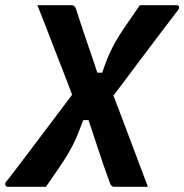

<svg xmlns="http://www.w3.org/2000/svg" viewBox="-41 -720 711 740"><path d="M398 0Q395 0 392.5 -1.5Q390 -3 388 -5Q386 -7 384 -11Q373 -40 358 -83.5Q343 -127 327.5 -175Q312 -223 297 -267L248 -325Q225 -388 200.5 -450Q176 -512 152 -575Q128 -638 103 -700Q137 -700 169 -700Q201 -700 234 -700Q239 -700 242 -698.5Q245 -697 247 -694.5Q249 -692 251 -688Q265 -645 279 -602.5Q293 -560 308 -517.5Q323 -475 337 -431L386 -379Q422 -285 457.5 -190Q493 -95 529 0Q494 0 463.5 0Q433 0 398 0ZM639 -700Q644 -700 647 -697.5Q650 -695 649.5 -690.5Q649 -686 645 -681Q635 -668 613 -639Q591 -610 561 -570.5Q531 -531 498 -487Q465 -443 432.5 -399.5Q400 -356 372 -320L298 -440H353Q363 -470 372.5 -493.5Q382 -517 393 -538.5Q404 -560 418.5 -583Q433 -606 452.5 -634Q472 -662 498 -700Q534 -700 569 -700Q604 -700 639 -700ZM-11 0Q-15 0 -18 -3Q-21 -6 -21 -10.5Q-21 -15 -18 -19Q-7 -32 15 -61Q37 -90 67 -129.5Q97 -169 130 -213Q163 -257 196 -300.5Q229 -344 256 -380L334 -257H280Q269 -228 259.5 -204.5Q250 -181 239.5 -160.5Q229 -140 215 -117Q201 -94 181.5 -66Q162 -38 136 0Q99 0 62.5 0Q26 0 -11 0Z"/></svg>

Font: RecMonoLinear Nerd Font Mono
Style: Bold Italic
Weight: 700
Italic angle: -10°
Monospace: yes
Version: Version 1.085; ttfautohint (v1.8.4.7-5d5b);Nerd Fonts 3.2.1